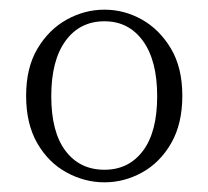

<svg xmlns="http://www.w3.org/2000/svg" viewBox="-20 -826 430 397"><path d="M196 -449Q155 -449 117.5 -469.5Q80 -490 57 -530Q34 -570 34 -628Q34 -686 57.5 -725.5Q81 -765 118 -785.5Q155 -806 196 -806Q237 -806 273.5 -785.5Q310 -765 333.5 -725.5Q357 -686 357 -628Q357 -570 334 -530Q311 -490 274 -469.5Q237 -449 196 -449ZM196 -475Q246 -475 275.5 -514Q305 -553 305 -627Q305 -701 275.5 -741.5Q246 -782 196 -782Q145 -782 115.5 -741.5Q86 -701 86 -627Q86 -553 115.5 -514Q145 -475 196 -475Z"/></svg>

Font: Noto Serif KR ExtraLight
Style: Regular
Weight: 200
Designer: Ryoko NISHIZUKA 西塚涼子 (kana & ideographs); Frank Grießhammer (Latin, Greek & Cyrillic); Wenlong ZHANG 张文龙 (bopomofo); San
Foundry: Adobe
Version: Version 2.002-H1;hotconv 1.1.0;makeotfexe 2.6.0